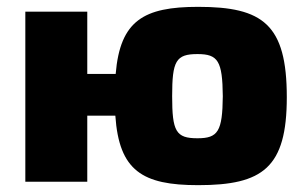

<svg xmlns="http://www.w3.org/2000/svg" viewBox="-20 -531 892 561"><path d="M559 -511C400 -511 331 -471 318 -315H235V-497H54V0H235V-193H317C328 -32 396 10 559 10C748 10 818 -41 818 -247C818 -460 748 -511 559 -511ZM557 -127C494 -127 483 -147 483 -250C483 -353 494 -373 557 -373C617 -373 630 -353 631 -250C630 -147 617 -127 557 -127Z"/></svg>

Font: Exo 2 Extra Bold
Style: Regular
Weight: 800
Designer: Natanael Gama
Version: Version 1.001;PS 001.001;hotconv 1.0.88;makeotf.lib2.5.64775